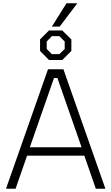

<svg xmlns="http://www.w3.org/2000/svg" viewBox="-20 -1164 687 1184"><path d="M300 -1000 390 -1144H457L348 -1000ZM282 -794 227 -850V-921L282 -976H364L420 -921V-850L364 -794ZM300 -830H346L379 -862V-908L346 -941H300L268 -908V-862ZM17 0 276 -737H371L630 0H571L500 -204H147L76 0ZM164 -256H483L334 -683H313Z"/></svg>

Font: Tomorrow Light
Style: Regular
Weight: 300
Designer: Tony de Marco, Monica Rizzolli
Foundry: Just in Type
Version: Version 2.002